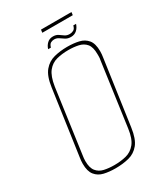

<svg xmlns="http://www.w3.org/2000/svg" viewBox="-185 -813 786 906"><g transform="rotate(-30 208.0 -359.5)"><path d="M170 12Q136 12 108 5.5Q80 -1 63 -22Q46 -43 46 -84Q46 -100 49 -118L99 -469Q107 -527 130 -554.5Q153 -582 186.5 -590.5Q220 -599 258 -599Q293 -599 321 -592.5Q349 -586 366 -565.5Q383 -545 383 -503Q383 -487 380 -469L330 -118Q322 -60 299.5 -32.5Q277 -5 243.5 3.5Q210 12 170 12ZM173 -4Q208 -4 237.5 -11.5Q267 -19 287.5 -44Q308 -69 315 -121L363 -466Q365 -475 365 -483Q365 -491 365 -498Q365 -536 350 -554Q335 -572 310 -577.5Q285 -583 255 -583Q221 -583 191.5 -575.5Q162 -568 142 -543Q122 -518 114 -466L66 -121Q63 -103 63 -89Q63 -52 78 -33.5Q93 -15 118 -9.5Q143 -4 173 -4ZM298 -630Q281 -630 269 -637.5Q257 -645 246.5 -652.5Q236 -660 222 -660Q213 -660 204 -655.5Q195 -651 190 -634H175Q180 -651 192.5 -663Q205 -675 224 -675Q241 -675 252 -667.5Q263 -660 273.5 -652.5Q284 -645 300 -645Q310 -645 320 -650Q330 -655 334 -672H349Q343 -653 330 -641.5Q317 -630 298 -630ZM190 -715 192 -731H358L356 -715Z"/></g></svg>

Font: Alumni Sans Pinstripe
Style: Italic
Weight: 400
Italic angle: -8°
Designer: Robert E. Leuschke
Foundry: Robert E. Leuschke
Version: Version 1.010; ttfautohint (v1.8.4.7-5d5b)